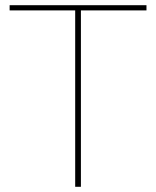

<svg xmlns="http://www.w3.org/2000/svg" viewBox="-20 -718 600 738"><path d="M291 -678V0H269V-678H17V-698H543V-678Z"/></svg>

Font: IBM Plex Sans Devanagari Thin
Style: Regular
Weight: 100
Designer: Mike Abbink, Paul van der Laan, Pieter van Rosmalen, Erin McLaughlin
Foundry: Bold Monday
Version: Version 1.1